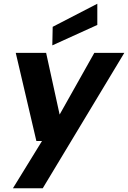

<svg xmlns="http://www.w3.org/2000/svg" viewBox="-20 -784 683 1024"><path d="M49 220 204 -32H174L64 -502H226L298 -173L483 -502H643L208 220ZM259 -542 261 -641 499 -764V-651Z"/></svg>

Font: DM Sans 16pt Black
Style: Italic
Weight: 900
Italic angle: -10°
Version: Version 4.004;gftools[0.9.30]